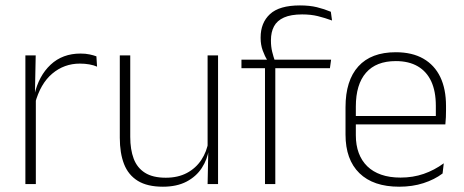

<svg xmlns="http://www.w3.org/2000/svg" viewBox="-20 -696 1754 726"><path d="M112.5 -305 99.5 -334 110 -337.5Q126.5 -409.5 171.5 -451.5Q216.5 -493.5 284.5 -493.5Q304 -493.5 319 -490.2Q334 -487 344.5 -483L347 -444Q334.5 -449.5 318 -452.5Q301.5 -455.5 282 -455.5Q222.5 -455.5 177.5 -417.5Q132.5 -379.5 112.5 -305ZM115.5 0H76V-486.5H115L112 -338L115.5 -334.5Z M433 -486.5H472.5V-178.5Q472.5 -130.5 485.5 -96Q498.5 -61.5 528 -42.8Q557.5 -24 607 -24Q653 -24 686.8 -42Q720.5 -60 741.2 -91.2Q762 -122.5 768.5 -162.5L779.5 -130.5H769.5Q764 -93 743 -60.8Q722 -28.5 685.2 -9.2Q648.5 10 596 10Q537 10 501 -12.2Q465 -34.5 449 -75.8Q433 -117 433 -175ZM765 -486.5H804.5V0H765L767.5 -123.5L765 -125.5Z M1114 -675.5Q1150.5 -675.5 1178.2 -668.8Q1206 -662 1231 -651.5L1235.5 -618.5Q1208 -628.5 1181.8 -635Q1155.5 -641.5 1122.5 -641.5Q1080 -641.5 1053.8 -629.8Q1027.5 -618 1016 -596.2Q1004.5 -574.5 1004.5 -544V-541.5Q1004.5 -519.5 1009.2 -500.2Q1014 -481 1019.5 -465.5L990.5 -463.5V-469Q981.5 -483 973.5 -504.8Q965.5 -526.5 965.5 -552V-554.5Q965.5 -610 1001 -642.8Q1036.5 -675.5 1114 -675.5ZM1021 0H982V-455H1021ZM1227.5 -438H893V-470.5H997H1012H1232Z M1489.5 10Q1391.5 10 1339 -41.2Q1286.5 -92.5 1286.5 -187V-290.5Q1286.5 -391.5 1335 -445Q1383.5 -498.5 1476.5 -498.5Q1538.5 -498.5 1580.8 -474.2Q1623 -450 1644.8 -404.8Q1666.5 -359.5 1666.5 -295.5V-278Q1666.5 -265.5 1666 -252.8Q1665.5 -240 1664 -225.5H1627.5Q1628 -245.5 1628 -263.2Q1628 -281 1628 -296Q1628 -350.5 1610.8 -388Q1593.5 -425.5 1559.8 -445.2Q1526 -465 1476.5 -465Q1402.5 -465 1364 -421Q1325.5 -377 1325.5 -293V-245V-239V-184.5Q1325.5 -147 1336.5 -117.5Q1347.5 -88 1368.8 -67.2Q1390 -46.5 1421.5 -35.5Q1453 -24.5 1494.5 -24.5Q1541.5 -24.5 1582 -38.5Q1622.5 -52.5 1658 -78.5L1653.5 -40Q1623 -17 1581.2 -3.5Q1539.5 10 1489.5 10ZM1654 -225.5H1306.5V-257.5H1654Z"/></svg>

Font: Anek Malayalam ExtraLight
Style: Regular
Weight: 250
Version: Version 1.003